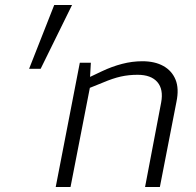

<svg xmlns="http://www.w3.org/2000/svg" viewBox="-20 -745 781 765"><path d="M96 -471 196 -725H267L142 -471ZM202 0 298 -495H342L338 -424L327 -433L386 -461Q426 -480 466.5 -490.5Q507 -501 547 -501Q597 -501 631 -482Q665 -463 679.5 -427.5Q694 -392 683 -339L617 0H558L622 -336Q632 -389 607 -418Q582 -447 528 -447Q493 -447 461.5 -440Q430 -433 390 -416L338 -395L261 0Z"/></svg>

Font: REM ExtraLight
Style: Italic
Weight: 250
Italic angle: -11°
Designer: Octavio Pardo
Foundry: Ashler Design
Version: Version 1.005;gftools[0.9.28]